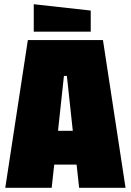

<svg xmlns="http://www.w3.org/2000/svg" viewBox="-20 -890 620 910"><path d="M5 0 112 -700H468L575 0H355L343 -110H237L225 0ZM255 -270H325L297 -530H283ZM410 -740H140V-870L410 -840Z"/></svg>

Font: Tektur Condensed Black
Style: Regular
Weight: 900
Width: 3
Designer: Adam Jagosz
Foundry: Adam Jagosz
Version: Version 1.005;gftools[0.9.30]